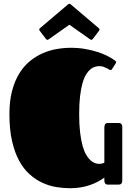

<svg xmlns="http://www.w3.org/2000/svg" viewBox="-20 -977 702 1016"><path d="M504.9 -627Q494.1 -627 482.2 -623.5Q470.2 -620.1 458.5 -610.4Q446.8 -600.6 435.8 -583.3Q424.8 -565.9 416.7 -537.6Q408.7 -509.3 403.8 -469Q398.9 -428.7 398.9 -373Q398.9 -317.9 403.8 -276.9Q408.7 -235.8 416.7 -206.5Q424.8 -177.2 435.8 -158.4Q446.8 -139.6 458.5 -128.9Q470.2 -118.2 482.2 -114Q494.1 -109.9 504.9 -109.9Q519.5 -109.9 532.2 -116.2V-303.2Q532.2 -311 535.6 -318.6Q539.1 -326.2 551.8 -326.2H603Q607.4 -326.2 611.8 -325.7Q616.2 -325.2 619.6 -323Q623 -320.8 625 -316.2Q627 -311.5 627 -303.2V-22.9Q627 -14.6 625 -10Q623 -5.4 619.6 -3.2Q616.2 -1 611.8 -0.5Q607.4 0 603 0H551.8Q545.4 0 541.7 -2Q538.1 -3.9 535.9 -7.3Q533.7 -10.7 533 -14.9Q532.2 -19 532.2 -22.9V-37.1Q516.6 -25.9 497.6 -15.6Q478.5 -5.4 455.8 2.4Q433.1 10.3 406.7 14.6Q380.4 19 350.1 19Q314.5 19 276.9 12.7Q239.3 6.3 203.9 -10Q168.5 -26.4 136.7 -54.7Q105 -83 81.3 -126.5Q57.6 -169.9 43.7 -230.7Q29.8 -291.5 29.8 -373Q29.8 -442.4 43.7 -495.4Q57.6 -548.3 81.5 -587.4Q105.5 -626.5 137.5 -652.8Q169.4 -679.2 205.6 -695.1Q241.7 -710.9 280 -717.5Q318.4 -724.1 355 -724.1Q395 -724.1 431.2 -717.8Q467.3 -711.4 497.3 -701.7Q527.3 -691.9 550.8 -679.7Q574.2 -667.5 589.4 -655.8Q590.8 -654.3 592.8 -652.6Q594.7 -650.9 594.7 -648.4Q594.7 -646.5 593.3 -643.6L572.3 -610.4Q569.3 -606 565.4 -606Q562.5 -606 557.4 -609.1Q552.2 -612.3 544.4 -616.5Q536.6 -620.6 526.9 -623.8Q517.1 -627 504.9 -627ZM347.2 -846.2 237.8 -769Q235.8 -768.1 234.4 -767.1Q232.9 -766.1 231.4 -766.1Q226.6 -766.1 223.1 -771L190.4 -814Q187.5 -817.4 187.5 -820.8Q187.5 -824.2 191.9 -828.1L340.3 -954.1Q341.8 -955.1 343.3 -956.1Q344.7 -957 347.2 -957Q349.6 -957 351.1 -956.1Q352.5 -955.1 354 -954.1L502.4 -828.1Q506.8 -824.2 506.8 -820.8Q506.8 -817.4 503.9 -814L471.2 -771Q467.3 -766.1 462.9 -766.1Q461.4 -766.1 460 -767.1Q458.5 -768.1 456.5 -769Z"/></svg>

Font: Fascinate
Style: Regular
Weight: 900
Designer: Astigmatic (AOETI)
Foundry: Astigmatic (AOETI)
Version: Version 1.000